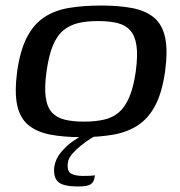

<svg xmlns="http://www.w3.org/2000/svg" viewBox="-20 -488 650 693"><path d="M273 7Q208 7 160 -2.5Q112 -12 82 -37Q52 -62 42 -108.5Q32 -155 42 -231Q53 -307 77.5 -354Q102 -401 140 -426Q178 -451 229.5 -459.5Q281 -468 346 -468Q411 -468 459 -458.5Q507 -449 536.5 -424Q566 -399 576 -352.5Q586 -306 576 -231Q565 -154 540.5 -107.5Q516 -61 478 -36Q440 -11 389 -2Q338 7 273 7ZM283 -49Q323 -49 354.5 -56Q386 -63 408.5 -82Q431 -101 446.5 -137Q462 -173 470 -230Q478 -288 472.5 -324Q467 -360 449.5 -379Q432 -398 403 -405Q374 -412 334 -412Q294 -412 263.5 -405Q233 -398 209.5 -379Q186 -360 171 -324Q156 -288 148 -230Q140 -173 145 -137Q150 -101 167.5 -82Q185 -63 214 -56Q243 -49 283 -49ZM261 185Q226 185 206.5 178Q187 171 180 154.5Q173 138 176 113Q181 84 201 60.5Q221 37 245 20.5Q269 4 284 -3H336Q327 0 310 10.5Q293 21 274.5 35.5Q256 50 241.5 66.5Q227 83 225 99Q221 130 236.5 138.5Q252 147 279 147Q295 147 303.5 146.5Q312 146 316.5 145.5Q321 145 323 145Q321 159 316 168Q311 177 298.5 181Q286 185 261 185Z"/></svg>

Font: Genos Medium
Style: Italic
Weight: 500
Italic angle: -8°
Designer: Robert E. Leuschke
Foundry: Robert E. Leuschke
Version: Version 1.010